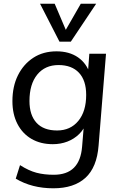

<svg xmlns="http://www.w3.org/2000/svg" viewBox="-20 -793 648 1036"><path d="M88 98Q135 128 176.5 139Q218 150 270 150Q341 150 379 112Q417 74 423 -2L434 -135H447Q435 -97 407.5 -70Q380 -43 343.5 -29Q307 -15 265 -15Q199 -15 150 -43.5Q101 -72 74 -124.5Q47 -177 47 -247Q47 -327 77 -387Q107 -447 160 -481.5Q213 -516 285 -516Q354 -516 401 -483.5Q448 -451 466 -392L454 -396L462 -503H552L512 -8Q503 110 441 166.5Q379 223 268 223Q152 223 65 171ZM288 -89Q360 -89 402.5 -140.5Q445 -192 445 -281Q445 -359 406 -400.5Q367 -442 296 -442Q223 -442 181 -390.5Q139 -339 139 -248Q139 -172 177 -130.5Q215 -89 288 -89ZM416 -773H499L362 -568H301L196 -773H275L335 -632Z"/></svg>

Font: Muli Medium
Style: Italic
Weight: 500
Italic angle: -4.541°
Designer: Vernon Adams
Foundry: Vernon Adams
Version: Version 2.100; ttfautohint (v1.8.1.43-b0c9)